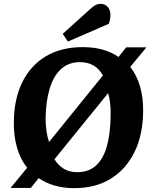

<svg xmlns="http://www.w3.org/2000/svg" viewBox="-20 -963 796 998"><path d="M35 14 121 -91Q86 -135 68.5 -195.5Q51 -256 52 -329Q53 -449 96 -536Q139 -623 218.5 -670.5Q298 -718 410 -718Q523 -718 596 -667L636 -717H741L657 -615Q691 -572 708 -513.5Q725 -455 724 -384Q723 -263 679.5 -173.5Q636 -84 556.5 -34.5Q477 15 365 15Q310 15 263.5 1.5Q217 -12 181 -37L140 14ZM381 -68Q441 -68 479 -102.5Q517 -137 535.5 -203Q554 -269 555 -364Q556 -397 552.5 -426Q549 -455 542 -479L263 -135Q283 -103 312 -85.5Q341 -68 381 -68ZM235 -225 515 -571Q496 -605 466.5 -622.5Q437 -640 395 -640Q338 -640 299 -605.5Q260 -571 239.5 -506.5Q219 -442 217 -351Q217 -314 221.5 -282.5Q226 -251 235 -225ZM450 -917Q465 -931 477 -937Q489 -943 504 -943Q525 -943 539.5 -927.5Q554 -912 554 -884Q554 -875 552 -862.5Q550 -850 545 -839L333 -747L306 -787Z"/></svg>

Font: Literata 18pt
Style: Bold Italic
Weight: 700
Italic angle: -2°
Designer: Latin by Veronika Burian and Jose Scaglione. Greek by Irene Vlachou. Cyrillic by Vera Evstafieva
Foundry: TypeTogether
Version: Version 3.103;gftools[0.9.29]